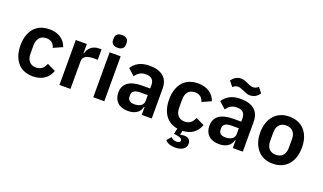

<svg xmlns="http://www.w3.org/2000/svg" viewBox="-88 -1315 3525 2096"><g transform="rotate(20 1674.0 -267.5)"><path d="M280 12C203 12 142 -14 102 -62C61 -110 39 -178 39 -262C39 -346 61 -413 102 -461C142 -508 203 -534 280 -534C385 -534 454 -485 485 -402L380 -355C368 -399 336 -431 280 -431C208 -431 173 -381 173 -308V-213C173 -140 208 -91 280 -91C341 -91 371 -126 390 -173L488 -126C453 -34 381 12 280 12Z M587 0V-522H715V-414H720C727 -442 740 -469 763 -489C786 -509 817 -522 858 -522H886V-401H846C759 -401 715 -377 715 -320V0Z M1044 -598C991 -598 969 -625 969 -662V-682C969 -719 991 -746 1044 -746C1096 -746 1119 -719 1119 -682V-662C1119 -625 1096 -598 1044 -598ZM980 -522H1108V0H980Z M1443 -534C1338 -534 1278 -494 1239 -434L1315 -366C1340 -402 1374 -432 1434 -432C1502 -432 1531 -399 1531 -340V-302H1442C1299 -302 1219 -250 1219 -142C1219 -49 1278 12 1385 12C1464 12 1520 -22 1537 -90H1543V0H1659V-348C1659 -468 1584 -534 1443 -534ZM1531 -156C1531 -107 1485 -81 1428 -81C1377 -81 1349 -101 1349 -144V-161C1349 -204 1382 -225 1449 -225H1531V-156Z M2007 -534C2112 -534 2181 -485 2212 -402L2107 -355C2095 -399 2063 -431 2007 -431C1935 -431 1900 -381 1900 -308V-213C1900 -140 1935 -91 2007 -91C2068 -91 2098 -126 2117 -173L2215 -126C2183 -38 2115 8 2020 12L2011 57L2015 60C2030 56 2045 54 2060 54C2100 54 2132 75 2132 122C2132 154 2117 176 2094 190C2070 204 2038 211 2006 211C1941 211 1905 187 1889 167L1933 116C1946 132 1966 145 1997 145C2022 145 2041 137 2041 118C2041 110 2038 102 2027 94C2016 87 1999 81 1968 77L1945 75L1959 8C1834 -12 1766 -113 1766 -262C1766 -346 1788 -413 1829 -461C1869 -508 1930 -534 2007 -534Z M2579 -604C2548 -604 2525 -615 2501 -626C2470 -639 2449 -649 2426 -649C2403 -649 2388 -640 2367 -623L2320 -683C2343 -716 2378 -744 2429 -744C2460 -744 2483 -733 2507 -722C2538 -707 2559 -699 2582 -699C2605 -699 2620 -708 2641 -725L2688 -665C2665 -632 2630 -604 2579 -604ZM2501 -534C2396 -534 2336 -494 2297 -434L2373 -366C2398 -402 2432 -432 2492 -432C2560 -432 2589 -399 2589 -340V-302H2500C2357 -302 2277 -250 2277 -142C2277 -49 2336 12 2443 12C2522 12 2578 -22 2595 -90H2601V0H2717V-348C2717 -468 2642 -534 2501 -534ZM2589 -156C2589 -107 2543 -81 2486 -81C2435 -81 2407 -101 2407 -144V-161C2407 -204 2440 -225 2507 -225H2589V-156Z M3066 12C2991 12 2932 -14 2890 -62C2848 -110 2824 -178 2824 -262C2824 -346 2848 -413 2890 -461C2932 -508 2991 -534 3066 -534C3141 -534 3202 -508 3244 -461C3286 -413 3309 -346 3309 -262C3309 -178 3286 -110 3244 -62C3202 -14 3141 12 3066 12ZM3066 -91C3134 -91 3175 -133 3175 -213V-310C3175 -389 3134 -431 3066 -431C2999 -431 2958 -389 2958 -310V-213C2958 -133 2999 -91 3066 -91Z"/></g></svg>

Font: Plexus Sans SemiBold
Style: Regular
Weight: 600
Version: Version 2.001;PS 002.001;hotconv 1.0.70;makeotf.lib2.5.58329